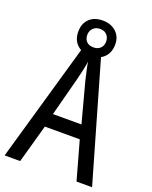

<svg xmlns="http://www.w3.org/2000/svg" viewBox="-159 -958 826 1044"><g transform="rotate(20 253.5 -436.0)"><path d="M416 0 354 -222H152L90 0H0L205 -715H300L506 0ZM274 -530Q269 -553 262 -582.5Q255 -612 252 -634Q248 -608 242 -581Q236 -554 230 -530L170 -301H335ZM252 -668Q203 -668 174.5 -695.5Q146 -723 146 -770Q146 -817 174.5 -844.5Q203 -872 252 -872Q298 -872 328.5 -845Q359 -818 359 -772Q359 -724 329.5 -696Q300 -668 252 -668ZM253 -717Q277 -717 292 -731.5Q307 -746 307 -770Q307 -794 292.5 -809Q278 -824 253 -824Q229 -824 213.5 -809Q198 -794 198 -770Q198 -746 212 -731.5Q226 -717 253 -717Z"/></g></svg>

Font: Noto Sans Myanmar Condensed
Style: Regular
Weight: 400
Width: 3
Designer: Monotype Design Team
Foundry: Monotype Imaging Inc.
Version: Version 2.107; ttfautohint (v1.8.4.7-5d5b)